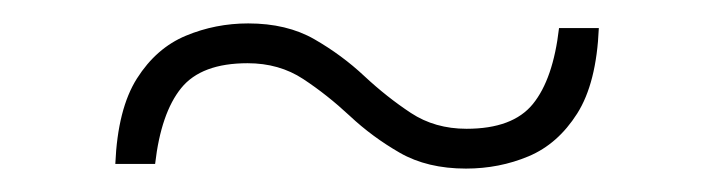

<svg xmlns="http://www.w3.org/2000/svg" viewBox="-20 -338 610 164"><path d="M78.5 -198Q80.5 -245 97 -271Q113.5 -297 138.8 -307.5Q164 -318 192 -318Q225 -318 248.5 -304.5Q272 -291 291.2 -273Q310.5 -255 331 -241.5Q351.5 -228 378.5 -228Q418 -228 435.2 -249.2Q452.5 -270.5 457.5 -314H491.5Q489.5 -267 473 -241Q456.5 -215 431.5 -204.5Q406.5 -194 378 -194Q345 -194 321.5 -207.5Q298 -221 278.8 -239Q259.5 -257 239 -270.5Q218.5 -284 191.5 -284Q152 -284 134.8 -262.8Q117.5 -241.5 112.5 -198Z"/></svg>

Font: Newsreader Caption ExtraLight
Style: Regular
Weight: 275
Designer: Hugues Gentile
Foundry: Production Type
Version: Version 1.001